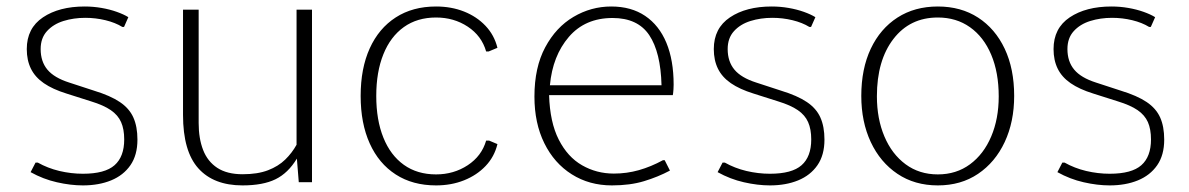

<svg xmlns="http://www.w3.org/2000/svg" viewBox="-20 -558 3640 588"><path d="M233.9 9.8Q196.3 9.8 154.3 0.2Q112.3 -9.3 73.7 -30.8L88.9 -60.1H95.7Q126 -43 161.9 -34.4Q197.8 -25.9 233.9 -25.9Q301.3 -25.9 330.8 -52Q360.4 -78.1 360.4 -130.9Q360.4 -162.6 350.8 -184.1Q341.3 -205.6 319.3 -220.7Q297.4 -235.8 258.8 -247.6L183.6 -271.5Q141.1 -284.7 114.3 -303.2Q87.4 -321.8 74.7 -347.7Q62 -373.5 62 -407.7Q62 -471.7 111.6 -504.9Q161.1 -538.1 239.3 -538.1Q265.6 -538.1 291 -533.7Q316.4 -529.3 337.6 -521.7Q358.9 -514.2 373 -505.4L359.9 -475.6H354.5Q333 -488.8 303 -496.1Q272.9 -503.4 241.2 -503.4Q205.6 -503.4 174.3 -493.7Q143.1 -483.9 123.8 -462.6Q104.5 -441.4 104.5 -407.7Q104.5 -369.6 125.2 -344.7Q146 -319.8 191.9 -305.2L268.1 -280.3Q317.9 -265.1 346.9 -245.6Q376 -226.1 388.4 -198.2Q400.9 -170.4 400.9 -130.4Q400.9 -83 379.4 -52Q357.9 -21 320.3 -5.6Q282.7 9.8 233.9 9.8Z M722.7 9.8Q634.3 9.8 587.4 -42.5Q540.5 -94.7 540.5 -206.1V-528.3H588.4V-181.2Q588.4 -133.8 602.1 -98.6Q615.7 -63.5 645.5 -43.9Q675.3 -24.4 723.1 -24.4Q769 -24.4 800.8 -36.6Q832.5 -48.8 853.5 -69.3Q874.5 -89.8 888.2 -114.7V-528.3H935.5V0H895L889.2 -72.3Q862.3 -27.8 823.7 -9Q785.2 9.8 722.7 9.8Z M1315.4 9.8Q1243.7 9.8 1191.9 -23.7Q1140.1 -57.1 1112.3 -118.7Q1084.5 -180.2 1084.5 -264.2Q1084.5 -348.6 1112.3 -409.9Q1140.1 -471.2 1191.9 -504.6Q1243.7 -538.1 1315.4 -538.1Q1362.3 -538.1 1401.1 -522.7Q1439.9 -507.3 1466.8 -479Q1493.7 -450.7 1503.4 -411.6L1476.6 -400.4H1468.8Q1455.1 -448.2 1412.6 -476.3Q1370.1 -504.4 1315.4 -504.4Q1257.8 -504.4 1216.8 -475.1Q1175.8 -445.8 1154.1 -391.8Q1132.3 -337.9 1132.3 -264.2Q1132.3 -190.4 1154.1 -136.5Q1175.8 -82.5 1216.8 -53.2Q1257.8 -23.9 1315.4 -23.9Q1369.6 -23.9 1412.4 -52Q1455.1 -80.1 1468.8 -127.4H1478L1503.4 -116.7Q1494.1 -78.1 1467.3 -49.8Q1440.4 -21.5 1401.4 -5.9Q1362.3 9.8 1315.4 9.8Z M1854 9.8Q1784.7 9.8 1731 -24.2Q1677.2 -58.1 1647 -119.4Q1616.7 -180.7 1616.7 -262.2Q1616.7 -351.6 1649.7 -413.1Q1682.6 -474.6 1736.3 -506.3Q1790 -538.1 1852.1 -538.1Q1913.1 -538.1 1955.8 -509.3Q1998.5 -480.5 2020.8 -427Q2043 -373.5 2043 -298.8Q2043 -291 2042.5 -284.4Q2042 -277.8 2041.5 -273.2Q2041 -268.6 2040.5 -266.6H1661.6Q1664.1 -183.6 1691.2 -130.4Q1718.3 -77.1 1762.7 -51.8Q1807.1 -26.4 1859.9 -26.4Q1899.4 -26.4 1936.5 -36.9Q1973.6 -47.4 2010.3 -67.4H2015.6L2031.7 -35.6Q1995.1 -16.1 1952.4 -3.2Q1909.7 9.8 1854 9.8ZM1664.1 -296.9H2005.9Q2003.4 -397.9 1968.3 -450.4Q1933.1 -502.9 1856 -502.9Q1772 -502.9 1722.2 -445.1Q1672.4 -387.2 1664.1 -296.9Z M2337.9 9.8Q2300.3 9.8 2258.3 0.2Q2216.3 -9.3 2177.7 -30.8L2192.9 -60.1H2199.7Q2230 -43 2265.9 -34.4Q2301.8 -25.9 2337.9 -25.9Q2405.3 -25.9 2434.8 -52Q2464.4 -78.1 2464.4 -130.9Q2464.4 -162.6 2454.8 -184.1Q2445.3 -205.6 2423.3 -220.7Q2401.4 -235.8 2362.8 -247.6L2287.6 -271.5Q2245.1 -284.7 2218.3 -303.2Q2191.4 -321.8 2178.7 -347.7Q2166 -373.5 2166 -407.7Q2166 -471.7 2215.6 -504.9Q2265.1 -538.1 2343.3 -538.1Q2369.6 -538.1 2395 -533.7Q2420.4 -529.3 2441.7 -521.7Q2462.9 -514.2 2477.1 -505.4L2463.9 -475.6H2458.5Q2437 -488.8 2407 -496.1Q2377 -503.4 2345.2 -503.4Q2309.6 -503.4 2278.3 -493.7Q2247.1 -483.9 2227.8 -462.6Q2208.5 -441.4 2208.5 -407.7Q2208.5 -369.6 2229.2 -344.7Q2250 -319.8 2295.9 -305.2L2372.1 -280.3Q2421.9 -265.1 2450.9 -245.6Q2480 -226.1 2492.4 -198.2Q2504.9 -170.4 2504.9 -130.4Q2504.9 -83 2483.4 -52Q2461.9 -21 2424.3 -5.6Q2386.7 9.8 2337.9 9.8Z M2852.1 9.8Q2781.2 9.8 2728.5 -25.6Q2675.8 -61 2646.7 -123Q2617.7 -185.1 2617.7 -264.2Q2617.7 -347.2 2646.7 -408.7Q2675.8 -470.2 2728.5 -504.2Q2781.2 -538.1 2852.1 -538.1Q2922.9 -538.1 2975.3 -504.2Q3027.8 -470.2 3056.9 -408.7Q3085.9 -347.2 3085.9 -264.2Q3085.9 -185.1 3056.9 -123Q3027.8 -61 2975.3 -25.6Q2922.9 9.8 2852.1 9.8ZM2852.1 -23.9Q2908.7 -23.9 2950.7 -54.9Q2992.7 -85.9 3015.6 -140.1Q3038.6 -194.3 3038.6 -262.7Q3038.6 -335.9 3015.6 -390.4Q2992.7 -444.8 2950.7 -474.6Q2908.7 -504.4 2852.1 -504.4Q2766.6 -504.4 2716.1 -438.7Q2665.5 -373 2665.5 -263.2Q2665.5 -194.3 2688.5 -140.1Q2711.4 -85.9 2753.4 -54.9Q2795.4 -23.9 2852.1 -23.9Z M3378.4 9.8Q3340.8 9.8 3298.8 0.2Q3256.8 -9.3 3218.3 -30.8L3233.4 -60.1H3240.2Q3270.5 -43 3306.4 -34.4Q3342.3 -25.9 3378.4 -25.9Q3445.8 -25.9 3475.3 -52Q3504.9 -78.1 3504.9 -130.9Q3504.9 -162.6 3495.4 -184.1Q3485.8 -205.6 3463.9 -220.7Q3441.9 -235.8 3403.3 -247.6L3328.1 -271.5Q3285.6 -284.7 3258.8 -303.2Q3231.9 -321.8 3219.2 -347.7Q3206.5 -373.5 3206.5 -407.7Q3206.5 -471.7 3256.1 -504.9Q3305.7 -538.1 3383.8 -538.1Q3410.2 -538.1 3435.5 -533.7Q3460.9 -529.3 3482.2 -521.7Q3503.4 -514.2 3517.6 -505.4L3504.4 -475.6H3499Q3477.5 -488.8 3447.5 -496.1Q3417.5 -503.4 3385.7 -503.4Q3350.1 -503.4 3318.8 -493.7Q3287.6 -483.9 3268.3 -462.6Q3249 -441.4 3249 -407.7Q3249 -369.6 3269.8 -344.7Q3290.5 -319.8 3336.4 -305.2L3412.6 -280.3Q3462.4 -265.1 3491.5 -245.6Q3520.5 -226.1 3533 -198.2Q3545.4 -170.4 3545.4 -130.4Q3545.4 -83 3523.9 -52Q3502.4 -21 3464.8 -5.6Q3427.2 9.8 3378.4 9.8Z"/></svg>

Font: Comme Thin
Style: Regular
Weight: 250
Version: Version 1.000;gftools[0.9.27]